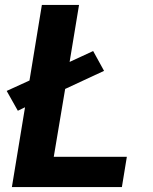

<svg xmlns="http://www.w3.org/2000/svg" viewBox="-20 -755 616 775"><path d="M28 0H472L492 -122H197L243 -396L400 -469L356 -549L261 -505L299 -735H149L99 -430L7 -388L52 -308L81 -322Z"/></svg>

Font: Iosevka Sparkle Heavy
Style: Italic
Weight: 900
Italic angle: -9°
Designer: Belleve Invis
Foundry: Belleve Invis
Version: Version 4.5.0; ttfautohint (v1.8.3)